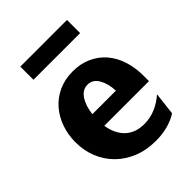

<svg xmlns="http://www.w3.org/2000/svg" viewBox="-201 -786 899 899"><g transform="rotate(-45 248.0 -336.5)"><path d="M177 -210Q187 -149 222.5 -116Q258 -83 316 -83Q356 -83 391.5 -98.5Q427 -114 456 -140L443 -27Q415 -9 379 1Q343 11 299 11Q236 11 186 -9.5Q136 -30 100.5 -65.5Q65 -101 46 -148.5Q27 -196 27 -251Q27 -300 42.5 -344.5Q58 -389 87 -422.5Q116 -456 158 -475.5Q200 -495 253 -495Q304 -495 345 -476.5Q386 -458 414.5 -425Q443 -392 458 -346Q473 -300 473 -245V-210ZM332 -288Q330 -336 311 -369Q292 -402 257 -402Q240 -402 226 -393Q212 -384 202 -368.5Q192 -353 185.5 -332.5Q179 -312 176 -288ZM95 -684H404V-597H95Z"/></g></svg>

Font: LT Museum
Style: Bold
Weight: 700
Designer: Daniel Lyons
Foundry: LyonsType
Version: Version 1.010